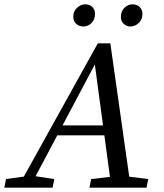

<svg xmlns="http://www.w3.org/2000/svg" viewBox="-67 -871 763 891"><path d="M-47 0 -39 -40 68 -55H86L185 -40L177 0ZM15 0 387 -670H445L540 0H450L370 -595H385L379 -583L70 0ZM177 -243 191 -289H475L463 -243ZM348 0 356 -40 484 -55H502L621 -40L613 0ZM319 -748Q301 -748 287 -760Q273 -772 273 -793Q273 -819 290.5 -835Q308 -851 329 -851Q349 -851 361.5 -838.5Q374 -826 374 -807Q374 -781 358 -764.5Q342 -748 319 -748ZM537 -748Q521 -748 507.5 -760Q494 -772 494 -793Q494 -819 510.5 -835Q527 -851 548 -851Q568 -851 581 -838.5Q594 -826 594 -807Q594 -781 577 -764.5Q560 -748 537 -748Z"/></svg>

Font: Source Serif 4
Style: Italic
Weight: 400
Italic angle: -12°
Designer: Frank Grießhammer
Foundry: Adobe Systems Incorporated
Version: Version 4.004;hotconv 1.0.116;makeotfexe 2.5.65601